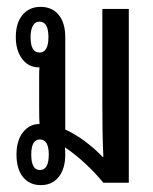

<svg xmlns="http://www.w3.org/2000/svg" viewBox="-20 -532 445 559"><path d="M99 7Q66 7 47 -16.5Q28 -40 28 -82Q28 -123 47 -147Q66 -171 95 -171Q94 -187 94 -217V-313Q94 -327 95 -336H92Q63 -336 44.5 -360.5Q26 -385 26 -424Q26 -465 45.5 -488.5Q65 -512 98 -512Q132 -512 151 -488.5Q170 -465 170 -424V-155Q200 -141 227.5 -120.5Q255 -100 279 -75H281Q280 -93 279.5 -110Q279 -127 278.5 -153Q278 -179 278 -222V-506H355V0H281Q257 -29 228 -56Q199 -83 169 -103Q170 -93 170 -82Q170 -41 151 -17Q132 7 99 7ZM95 -379Q121 -379 121 -424Q121 -469 95 -469Q82 -469 75.5 -456.5Q69 -444 69 -424Q69 -379 95 -379ZM96 -37Q122 -37 122 -82Q122 -126 96 -126Q71 -126 71 -82Q71 -37 96 -37Z"/></svg>

Font: Noto Sans Thai Looped UI Condensed
Style: Regular
Weight: 400
Width: 3
Designer: Cadson Demak Team
Foundry: Cadson Demak Co., Ltd.
Version: Version 1.000; ttfautohint (v1.8.4.7-5d5b)